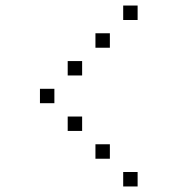

<svg xmlns="http://www.w3.org/2000/svg" viewBox="-20 -696 640 692"><path d="M425 -676Q424 -676 424 -676Q424 -676 424 -675V-625Q424 -624 424 -624Q424 -624 425 -624H475Q476 -624 476 -624Q476 -624 476 -625V-675Q476 -676 476 -676Q476 -676 475 -676ZM325 -576Q324 -576 324 -576Q324 -576 324 -575V-525Q324 -524 324 -524Q324 -524 325 -524H375Q376 -524 376 -524Q376 -524 376 -525V-575Q376 -576 376 -576Q376 -576 375 -576ZM225 -476Q224 -476 224 -476Q224 -476 224 -475V-425Q224 -424 224 -424Q224 -424 225 -424H275Q276 -424 276 -424Q276 -424 276 -425V-475Q276 -476 276 -476Q276 -476 275 -476ZM125 -376Q124 -376 124 -376Q124 -376 124 -375V-325Q124 -324 124 -324Q124 -324 125 -324H175Q176 -324 176 -324Q176 -324 176 -325V-375Q176 -376 176 -376Q176 -376 175 -376ZM225 -276Q224 -276 224 -276Q224 -276 224 -275V-225Q224 -224 224 -224Q224 -224 225 -224H275Q276 -224 276 -224Q276 -224 276 -225V-275Q276 -276 276 -276Q276 -276 275 -276ZM325 -176Q324 -176 324 -176Q324 -176 324 -175V-125Q324 -124 324 -124Q324 -124 325 -124H375Q376 -124 376 -124Q376 -124 376 -125V-175Q376 -176 376 -176Q376 -176 375 -176ZM425 -76Q424 -76 424 -76Q424 -76 424 -75V-25Q424 -24 424 -24Q424 -24 425 -24H475Q476 -24 476 -24Q476 -24 476 -25V-75Q476 -76 476 -76Q476 -76 475 -76Z"/></svg>

Font: Doto
Style: Regular
Weight: 400
Monospace: yes
Version: Version 1.000